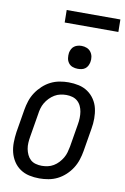

<svg xmlns="http://www.w3.org/2000/svg" viewBox="-99 -966 673 1032"><g transform="rotate(10 237.5 -450.5)"><path d="M191 8Q162 8 135 2Q108 -4 86 -19Q64 -34 49.5 -56.5Q35 -79 28.5 -105Q22 -131 22.5 -159.5Q23 -188 27 -216L48 -342Q52 -366 60 -390.5Q68 -415 82.5 -437Q97 -459 117 -477.5Q137 -496 160 -507.5Q183 -519 208 -523.5Q233 -528 257 -528Q286 -528 313 -522Q340 -516 362 -501Q384 -486 399 -463.5Q414 -441 420 -415Q426 -389 426 -360.5Q426 -332 421 -304L400 -178Q396 -154 388 -129.5Q380 -105 366 -83Q352 -61 332 -42.5Q312 -24 289 -12.5Q266 -1 240.5 3.5Q215 8 191 8ZM192 -61Q208 -61 224.5 -64.5Q241 -68 256 -77Q271 -86 283 -99Q295 -112 303.5 -126.5Q312 -141 316.5 -157Q321 -173 324 -189L345 -315Q348 -332 348.5 -349.5Q349 -367 346.5 -383Q344 -399 337 -414Q330 -429 318 -439.5Q306 -450 290 -454.5Q274 -459 257 -459Q241 -459 224.5 -455.5Q208 -452 193 -443Q178 -434 165.5 -421Q153 -408 144.5 -393.5Q136 -379 131.5 -363Q127 -347 125 -331L104 -205Q101 -188 100 -170.5Q99 -153 102 -137Q105 -121 112 -106Q119 -91 130.5 -80.5Q142 -70 158.5 -65.5Q175 -61 192 -61ZM292 -608Q277 -608 263.5 -613Q250 -618 241.5 -629.5Q233 -641 231 -655.5Q229 -670 231 -685Q233 -695 238 -705Q243 -715 252 -721.5Q261 -728 271.5 -730.5Q282 -733 292 -733Q307 -733 320.5 -727.5Q334 -722 342.5 -710.5Q351 -699 353.5 -684.5Q356 -670 353 -655Q351 -645 346 -635Q341 -625 332 -618.5Q323 -612 312.5 -610Q302 -608 292 -608ZM180 -841 179 -909H472L473 -841Z"/></g></svg>

Font: Iosevka QP
Style: Italic
Weight: 400
Italic angle: -9°
Designer: Belleve Invis
Foundry: Belleve Invis
Version: Version 20.0.0; ttfautohint (v1.8.4)